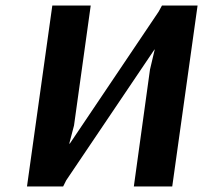

<svg xmlns="http://www.w3.org/2000/svg" viewBox="-20 -670 730 690"><path d="M690 -650 599 0H461L519 -420L536 -492H535L218 -22L207 0H77L168 -650H306L246 -219L229 -154H231L550 -628L562 -650Z"/></svg>

Font: Arsenal
Style: Bold Italic
Weight: 700
Italic angle: -9°
Designer: Andrij Shevchenko
Foundry: Stairsfor.com
Version: Version 1.000